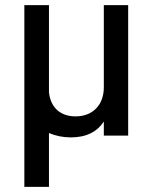

<svg xmlns="http://www.w3.org/2000/svg" viewBox="-20 -529 605 749"><path d="M385 -509V-188C385 -120 342 -75 275 -75C213 -75 177 -112 171 -169V-509H75V200H171V-10C197 1 226 7 256 7C317 7 359 -15 385 -55V0H480V-509Z"/></svg>

Font: Arthouse Owned Medium
Style: Regular
Weight: 500
Designer: Jeremy Tribby
Foundry: Tribby Type
Version: Version 1.000;PS 001.000;hotconv 1.0.88;makeotf.lib2.5.64775